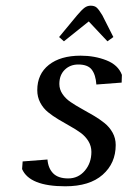

<svg xmlns="http://www.w3.org/2000/svg" viewBox="-20 -651 451 679"><path d="M58.1 -53.2 60.1 -80.1 147.9 -86.9Q150.4 -55.7 168.2 -37.8Q186 -20 221.2 -20Q256.8 -20 280 -47.4Q303.2 -74.7 303.2 -113.8Q303.2 -134.3 292.7 -151.6Q282.2 -168.9 265.4 -181.2Q248.5 -193.4 228 -204.8Q207.5 -216.3 187 -228.5Q166.5 -240.7 149.7 -254.4Q132.8 -268.1 122.3 -288.1Q111.8 -308.1 111.8 -332Q111.8 -389.2 152.8 -421.6Q193.8 -454.1 265.1 -454.1Q314.9 -454.1 356.4 -437.7Q397.9 -421.4 411.1 -386.2L410.2 -358.9L320.8 -352.1Q318.4 -386.7 304.4 -404.8Q290.5 -422.9 256.8 -422.9Q228 -422.9 209 -404.3Q189.9 -385.7 189.9 -354Q189.9 -335 200.9 -318.6Q211.9 -302.2 229.5 -290.3Q247.1 -278.3 268.3 -266.6Q289.6 -254.9 310.8 -242.4Q332 -230 349.6 -215.8Q367.2 -201.7 378.2 -181.9Q389.2 -162.1 389.2 -138.2Q389.2 -73.7 343 -33Q296.9 7.8 210.9 7.8Q84.5 7.8 58.1 -53.2ZM189 -520 252.9 -597.2Q269 -616.2 278.8 -623.5Q288.6 -630.9 300.8 -630.9Q314.5 -630.9 322.3 -623.8Q330.1 -616.7 341.8 -597.2L380.9 -520L359.9 -504.9L293.9 -575.2L206.1 -504.9Z"/></svg>

Font: Dehuti Alt
Style: Bold-Italic
Weight: 700
Version: Version 1.2